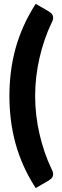

<svg xmlns="http://www.w3.org/2000/svg" viewBox="-20 -813 321 1000"><path d="M163 -313Q163 -263.5 168.8 -213.5Q174.5 -163.5 185.8 -115Q197 -66.5 212.8 -20.2Q228.5 26 249 68Q255.5 80 256.5 89.2Q257.5 98.5 254.8 105.5Q252 112.5 246.8 117.5Q241.5 122.5 235 126.5L166 166.5Q129.5 110.5 103.5 52.5Q77.5 -5.5 61 -65.2Q44.5 -125 36.8 -187Q29 -249 29 -313Q29 -377 36.8 -439Q44.5 -501 61 -560.8Q77.5 -620.5 103.5 -678.5Q129.5 -736.5 166 -793L235 -753Q241.5 -749 246.8 -744Q252 -739 254.8 -732Q257.5 -725 256.5 -715.8Q255.5 -706.5 249 -694.5Q228.5 -652.5 212.8 -606.2Q197 -560 185.8 -511.2Q174.5 -462.5 168.8 -412.5Q163 -362.5 163 -313Z"/></svg>

Font: Lato ExtraBold
Style: Regular
Weight: 800
Designer: Lukasz Dziedzic with Adam Twardoch and Botio Nikoltchev
Foundry: tyPoland Lukasz Dziedzic
Version: Version 2.015; 2015-08-06; http://www.latofonts.com/